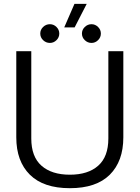

<svg xmlns="http://www.w3.org/2000/svg" viewBox="-20 -966 728 1001"><path d="M314.9 -823.2 368.2 -945.8H432.1L369.1 -823.2ZM240.2 -742.2Q219.7 -742.2 204.8 -756.6Q189.9 -771 189.9 -791Q189.9 -811 204.8 -825.4Q219.7 -839.8 240.2 -839.8Q259.8 -839.8 274.4 -825.4Q289.1 -811 289.1 -791Q289.1 -771 274.4 -756.6Q259.8 -742.2 240.2 -742.2ZM457 -742.2Q437 -742.2 422.1 -756.6Q407.2 -771 407.2 -791Q407.2 -811 422.1 -825.4Q437 -839.8 457 -839.8Q476.6 -839.8 491.2 -825.4Q505.9 -811 505.9 -791Q505.9 -771 491.2 -756.6Q476.6 -742.2 457 -742.2ZM64.9 -250V-699.2H143.1V-244.1Q143.1 -148.9 196.3 -102.1Q249.5 -55.2 344.2 -55.2Q439 -55.2 491.9 -102.1Q544.9 -148.9 544.9 -244.1V-699.2H623V-250Q623 -125.5 552.5 -55.2Q481.9 15.1 344.2 15.1Q206.5 15.1 135.7 -55.2Q64.9 -125.5 64.9 -250Z"/></svg>

Font: Prompt Light
Style: Regular
Weight: 300
Designer: Katatrad Team
Foundry: CadsonDemak
Version: Version 1.000;PS 001.000;hotconv 1.0.88;makeotf.lib2.5.64775